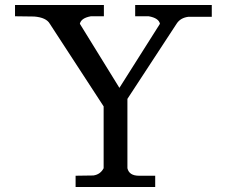

<svg xmlns="http://www.w3.org/2000/svg" viewBox="-20 -747 906 767"><path d="M489 -75Q496 -45 535 -45H600V0H282V-45L353 -46Q381 -50 394 -75V-322L179 -652Q165 -677 117 -681L40 -682V-727H395V-682H343Q304 -675 299 -652L457 -396L619 -652Q614 -675 574 -682H520V-727H826V-680H733Q701 -676 686 -653L489 -352Z"/></svg>

Font: Sawarabi Mincho
Style: Regular
Weight: 400
Version: Version 1.00